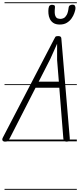

<svg xmlns="http://www.w3.org/2000/svg" viewBox="-45 -1250 699 1698"><path d="M0 2.5Q-9.5 2.5 -16.5 -1.5Q-23.5 -5.5 -24.8 -13.8Q-26 -22 -19.5 -34L431 -899Q439.5 -915.5 444.2 -923.2Q449 -931 468.5 -931Q484.5 -931 490.8 -925.5Q497 -920 497.5 -910L572 -28Q573.5 -13.5 568 -5.5Q562.5 2.5 546 2.5Q526.5 2.5 521.2 -6.8Q516 -16 515 -27L479.5 -474H269.5L43 -30.5Q33 -10.5 26 -4Q19 2.5 0 2.5ZM297 -527.5H475.5L460 -719.5V-863L400 -729ZM0 2.5Q-9.5 2.5 -16.5 -1.5Q-23.5 -5.5 -24.8 -13.8Q-26 -22 -19.5 -34L431 -899Q439.5 -915.5 444.2 -923.2Q449 -931 468.5 -931Q484.5 -931 490.8 -925.5Q497 -920 497.5 -910L572 -28Q573.5 -13.5 568 -5.5Q562.5 2.5 546 2.5Q526.5 2.5 521.2 -6.8Q516 -16 515 -27L479.5 -474H269.5L43 -30.5Q33 -10.5 26 -4Q19 2.5 0 2.5ZM297 -527.5H475.5L460 -719.5V-863L400 -729ZM484 -1033Q448.5 -1033 427.2 -1047Q406 -1061 395.8 -1083Q385.5 -1105 383.5 -1129.2Q381.5 -1153.5 384 -1174Q386.5 -1194 394.5 -1200.8Q402.5 -1207.5 413.5 -1207.5Q428 -1207.5 435.5 -1202.8Q443 -1198 441 -1183.5Q435.5 -1132.5 443.5 -1111.8Q451.5 -1091 465.5 -1087Q479.5 -1083 491 -1083Q503.5 -1083 518 -1089.8Q532.5 -1096.5 544.8 -1117.8Q557 -1139 562 -1182.5Q564 -1198 574.2 -1203.2Q584.5 -1208.5 596.5 -1208.5Q614 -1208.5 619 -1196.8Q624 -1185 622 -1170.5Q620 -1156.5 612 -1133.5Q604 -1110.5 588 -1087.5Q572 -1064.5 546.5 -1048.8Q521 -1033 484 -1033ZM-5 420.5H634.5V428.5H-5ZM-5 -16H634.5V0H-5ZM-5 -505.5H634.5V-497.5H-5ZM-5 -1230H634.5V-1222H-5Z"/></svg>

Font: Edu VIC WA NT Pre Guide
Style: Regular
Weight: 400
Designer: Tina and Corey Anderson, Eben Sorkin, Mirko Velimirovic
Foundry: Google for Education
Version: Version 1.000